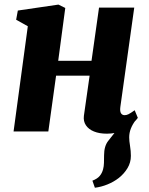

<svg xmlns="http://www.w3.org/2000/svg" viewBox="-20 -586 664 856"><path d="M403 251 392 219.5Q414 211 424.5 198.5Q435 186 439.5 169Q443 156 443.5 140.5Q444 125 444 106.5Q444 65 463 41.5Q482 18 498 -3L584.5 -49.5Q571 -32 563.5 -13Q556 6 556 26.5Q556 42 559.8 64.8Q563.5 87.5 563.5 109Q563.5 138.5 548.5 163.5Q533.5 188.5 509.5 207.5Q487 225 459.2 236.2Q431.5 247.5 403 251ZM516.5 -109Q514 -89.5 519.5 -81Q525 -72.5 535.5 -72.5Q544 -72.5 552.8 -76.8Q561.5 -81 580.5 -94.5L594.5 -60.5Q589 -52 571.2 -35Q553.5 -18 524.5 -4Q495.5 10 456.5 10Q423 10 399 0.2Q375 -9.5 363 -27.5Q351 -45.5 354 -69.5L379.5 -248.5H230L195.5 0H40.5L104 -469L52 -498L59.5 -539L240.5 -565.5L271 -550.5L239.5 -315H388L421.5 -552H578.5Z"/></svg>

Font: Merriweather 24pt Black
Style: Italic
Weight: 900
Italic angle: -7.8°
Designer: Eben Sorkin
Foundry: Eben Sorkin
Version: Version 2.101